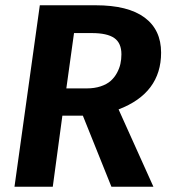

<svg xmlns="http://www.w3.org/2000/svg" viewBox="-20 -712 645 732"><path d="M594.2 -511.2Q594.2 -356.9 432.1 -294.9L564.9 0H404.8L295.9 -271H217.8L181.2 0H35.2L131.8 -691.9H345.2Q467.8 -691.9 531 -645.3Q594.2 -598.6 594.2 -511.2ZM262.2 -585.9 232.9 -375H311Q340.3 -375 363.8 -382.8Q387.2 -390.6 401.6 -403.3Q416 -416 425.5 -433.3Q435.1 -450.7 439 -468.3Q442.9 -485.8 442.9 -504.9Q442.9 -547.9 415.8 -566.9Q388.7 -585.9 330.1 -585.9Z"/></svg>

Font: FiraGO SemiBold
Style: Italic
Weight: 600
Italic angle: -8°
Designer: bBox Type GmbH
Foundry: bBox Type GmbH
Version: Version 1.001;PS 001.001;hotconv 1.0.88;makeotf.lib2.5.64775